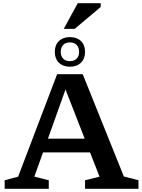

<svg xmlns="http://www.w3.org/2000/svg" viewBox="-20 -1173 884 1193"><path d="M218 -226V-311.5H578V-226ZM749.5 -76.5 840.5 -53V0H508.5V-53L598.5 -75L374.5 -649H398.5L193.5 -75.5L283 -53V0H9V-53L92.5 -75L335 -712H494ZM414.5 -942.5Q457.5 -942.5 483 -917.8Q508.5 -893 508.5 -850.5Q508.5 -808.5 483 -783.5Q457.5 -758.5 414.5 -758.5Q371.5 -758.5 346 -783.5Q320.5 -808.5 320.5 -850.5Q320.5 -893 346 -917.8Q371.5 -942.5 414.5 -942.5ZM414.5 -793Q441 -793 456.2 -808.5Q471.5 -824 471.5 -850.5Q471.5 -878 456.2 -893.8Q441 -909.5 414.5 -909.5Q387.5 -909.5 372.5 -893.8Q357.5 -878 357.5 -850.5Q357.5 -824 372.5 -808.5Q387.5 -793 414.5 -793ZM376 -993.5 463 -1153H605.5V-1129.5L444 -993.5Z"/></svg>

Font: Newsreader 7pt Medium
Style: Regular
Weight: 500
Designer: Hugues Gentile
Foundry: Production Type
Version: Version 1.003